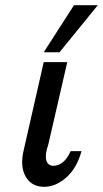

<svg xmlns="http://www.w3.org/2000/svg" viewBox="-20 -712 398 742"><path d="M71 -129 149 -472H240L167 -155L165 -148L161 -135Q147 -76 184 -71Q228 -71 253 -128H295Q277 -62 236 -26Q195 10 151 10Q102 10 79.5 -29Q57 -68 71 -129ZM149 -510 266 -692H358L210 -510Z"/></svg>

Font: Coval
Style: Book Italic
Weight: 350
Foundry: Context Ltd
Version: Version 001.000